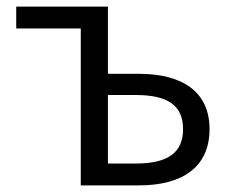

<svg xmlns="http://www.w3.org/2000/svg" viewBox="-20 -560 699 580"><path d="M224 0H400C528 0 613 -53 613 -170C613 -285 528 -337 400 -337H306V-540H29V-474H224ZM306 -66V-273H390C486 -273 533 -242 533 -170C533 -98 486 -66 390 -66Z"/></svg>

Font: Noto Sans CJK HK DemiLight
Style: Regular
Weight: 350
Designer: Ryoko NISHIZUKA 西塚涼子 (kana, bopomofo & ideographs); Paul D. Hunt (Latin, Greek & Cyrillic); Sandoll Communications 산돌커뮤니
Foundry: Adobe
Version: Version 2.004;hotconv 1.0.118;makeotfexe 2.5.65603